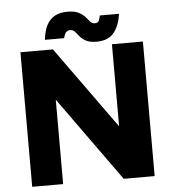

<svg xmlns="http://www.w3.org/2000/svg" viewBox="-59 -942 891 995"><g transform="rotate(-5 386.5 -444.0)"><path d="M68 0V-700H237L544 -273V-700H705V0H544L229 -439V0ZM467 -720Q431 -720 411 -731Q391 -742 380 -756Q369 -770 359 -781Q349 -792 333 -792Q324 -792 315 -785Q306 -778 300 -753H200Q205 -800 221 -830Q237 -860 264 -874Q291 -888 328 -888Q366 -888 387 -877Q408 -866 420 -852Q432 -838 441.5 -827Q451 -816 466 -816Q481 -816 486.5 -827Q492 -838 494 -854H594Q586 -792 556 -756Q526 -720 467 -720Z"/></g></svg>

Font: Figtree Light ExtraBold
Style: Regular
Weight: 800
Version: Version 2.001;gftools[0.9.30]